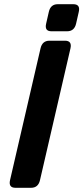

<svg xmlns="http://www.w3.org/2000/svg" viewBox="-20 -894 397 914"><path d="M225.1 -745.1Q190.9 -745.1 199.7 -781.7L212.4 -837.4Q220.7 -874 254.9 -874H329.1Q363.3 -874 355 -837.4L342.3 -781.7Q334 -745.1 299.3 -745.1ZM53.7 0Q19.5 0 27.8 -36.6L172.9 -663.6Q181.2 -700.2 215.3 -700.2H289.6Q323.7 -700.2 315.4 -663.6L170.4 -36.6Q162.1 0 127.9 0Z"/></svg>

Font: Istok
Style: Bold Italic
Weight: 700
Italic angle: -13°
Designer: Andrey V. Panov
Foundry: Andrey V. Panov
Version: Version 1.0.3